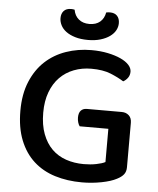

<svg xmlns="http://www.w3.org/2000/svg" viewBox="-56 -858 759 921"><g transform="rotate(5 323.0 -398.0)"><path d="M582 -77Q582 -56 571.5 -42.5Q561 -29 539 -18Q513 -4 467 5Q421 14 373 14Q302 14 242.5 -4.5Q183 -23 140 -62Q97 -101 73 -161Q49 -221 49 -303Q49 -383 74 -443Q99 -503 141.5 -542.5Q184 -582 241.5 -602Q299 -622 364 -622Q407 -622 443 -614.5Q479 -607 505 -595Q531 -583 545 -567.5Q559 -552 559 -535Q559 -518 550 -505.5Q541 -493 528 -486Q501 -503 464 -518Q427 -533 371 -533Q326 -533 287 -518Q248 -503 219.5 -474Q191 -445 175 -402Q159 -359 159 -303Q159 -244 175.5 -200.5Q192 -157 220.5 -129Q249 -101 288.5 -87.5Q328 -74 374 -74Q406 -74 434 -79.5Q462 -85 477 -93V-253H339Q334 -259 330.5 -270.5Q327 -282 327 -294Q327 -317 337.5 -328Q348 -339 366 -339H534Q555 -339 568.5 -326.5Q582 -314 582 -291ZM342 -746Q374 -746 393.5 -762.5Q413 -779 418 -808Q423 -809 427 -809.5Q431 -810 436 -810Q459 -810 471 -797Q483 -784 483 -762Q483 -744 474 -727.5Q465 -711 447 -698Q429 -685 402.5 -677Q376 -669 342 -669Q307 -669 280.5 -677Q254 -685 236.5 -698Q219 -711 210.5 -728Q202 -745 202 -762Q202 -784 214 -797Q226 -810 249 -810Q254 -810 258 -809.5Q262 -809 266 -808Q271 -779 291 -762.5Q311 -746 342 -746Z"/></g></svg>

Font: Baloo Paaji 2 Medium
Style: Regular
Weight: 500
Designer: Shuchita Grover, Noopur Datye and Ek Type
Foundry: Ek Type
Version: Version 1.640;hotconv 1.0.111;makeotfexe 2.5.65597; ttfautoh